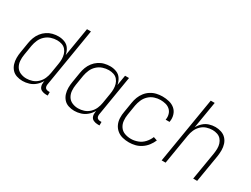

<svg xmlns="http://www.w3.org/2000/svg" viewBox="-59 -1289 2421 1850"><g transform="rotate(30 1152.0 -363.5)"><path d="M217 8Q252 8 288 -3Q324 -14 353.5 -39.5Q383 -65 401 -98L399 -82Q395 -57 402.5 -34.5Q410 -12 432 -2Q454 8 478 8H499V-31H485Q471 -31 459.5 -37Q448 -43 444.5 -55.5Q441 -68 443 -82L551 -735H507L454 -416Q448 -451 429 -481Q410 -511 376.5 -524.5Q343 -538 305 -538Q273 -538 241 -530Q209 -522 180.5 -503Q152 -484 131 -456.5Q110 -429 98.5 -398Q87 -367 82 -335L64 -225Q58 -191 58 -157Q58 -123 67.5 -92Q77 -61 98 -37Q119 -13 151 -2.5Q183 8 217 8ZM237 -31Q202 -31 170.5 -44.5Q139 -58 122 -86.5Q105 -115 102.5 -149.5Q100 -184 106 -219L124 -329Q130 -362 144 -394.5Q158 -427 185 -452Q212 -477 245.5 -488Q279 -499 313 -499Q341 -499 366.5 -490.5Q392 -482 409 -462Q426 -442 433.5 -416.5Q441 -391 441 -363Q441 -335 436 -307L418 -197Q413 -165 399.5 -133.5Q386 -102 360 -77Q334 -52 301.5 -41.5Q269 -31 237 -31Z M793 8Q828 8 864 -3Q900 -14 929.5 -39.5Q959 -65 977 -98L975 -82Q971 -57 978.5 -34.5Q986 -12 1008 -2Q1030 8 1054 8H1075V-31H1061Q1047 -31 1035.5 -37Q1024 -43 1020.5 -55.5Q1017 -68 1019 -82L1093 -530H1049L1030 -416Q1024 -451 1005 -481Q986 -511 952.5 -524.5Q919 -538 881 -538Q849 -538 817 -530Q785 -522 756.5 -503Q728 -484 707 -456.5Q686 -429 674.5 -398Q663 -367 658 -335L640 -225Q634 -191 634 -157Q634 -123 643.5 -92Q653 -61 674 -37Q695 -13 727 -2.5Q759 8 793 8ZM813 -31Q778 -31 746.5 -44.5Q715 -58 698 -86.5Q681 -115 678.5 -149.5Q676 -184 682 -219L700 -329Q706 -362 720 -394.5Q734 -427 761 -452Q788 -477 821.5 -488Q855 -499 889 -499Q917 -499 942.5 -490.5Q968 -482 985 -462Q1002 -442 1009.5 -416.5Q1017 -391 1017 -363Q1017 -335 1012 -307L994 -197Q989 -165 975.5 -133.5Q962 -102 936 -77Q910 -52 877.5 -41.5Q845 -31 813 -31Z M1401 8Q1435 8 1469.5 -0.5Q1504 -9 1535.5 -30Q1567 -51 1589.5 -80.5Q1612 -110 1626 -143L1585 -157Q1570 -120 1542 -89.5Q1514 -59 1476 -45Q1438 -31 1401 -31Q1364 -31 1331 -43Q1298 -55 1278.5 -83.5Q1259 -112 1255.5 -147.5Q1252 -183 1258 -219L1276 -329Q1282 -362 1296 -394.5Q1310 -427 1336.5 -452Q1363 -477 1396.5 -488Q1430 -499 1463 -499Q1492 -499 1520 -492Q1548 -485 1568.5 -466.5Q1589 -448 1597 -420Q1605 -392 1600 -363Q1600 -361 1599 -359H1643V-364Q1650 -401 1639 -437.5Q1628 -474 1601 -497Q1574 -520 1537.5 -529Q1501 -538 1463 -538Q1431 -538 1398 -530.5Q1365 -523 1335.5 -504.5Q1306 -486 1284.5 -458.5Q1263 -431 1251 -399.5Q1239 -368 1234 -335L1216 -225Q1209 -189 1210.5 -152.5Q1212 -116 1226.5 -84.5Q1241 -53 1268 -31Q1295 -9 1329.5 -0.5Q1364 8 1401 8Z M1762 0H1806L1861 -333Q1866 -365 1879.5 -396.5Q1893 -428 1918.5 -453Q1944 -478 1976.5 -488.5Q2009 -499 2042 -499Q2042 -499 2042 -499Q2042 -499 2042 -499Q2069 -499 2094.5 -490.5Q2120 -482 2137 -463Q2154 -444 2162 -418.5Q2170 -393 2169.5 -366Q2169 -339 2165 -311L2113 0H2157L2208 -305Q2213 -339 2213 -373Q2213 -407 2203 -438.5Q2193 -470 2171 -493.5Q2149 -517 2117 -527.5Q2085 -538 2052 -538Q2018 -538 1984 -527.5Q1950 -517 1922.5 -492Q1895 -467 1878 -435L1928 -735H1884Z"/></g></svg>

Font: Iosevka Sparkle Extralight
Style: Italic
Weight: 200
Italic angle: -9°
Designer: Belleve Invis
Foundry: Belleve Invis
Version: Version 4.5.0; ttfautohint (v1.8.3)